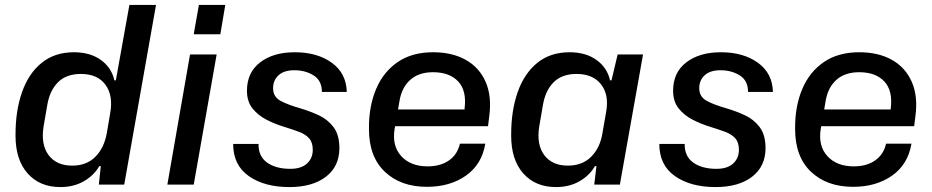

<svg xmlns="http://www.w3.org/2000/svg" viewBox="-20 -749 3780 779"><path d="M225 10Q141 10 92 -45.5Q43 -101 43 -198V-204Q43 -300 69.5 -375.5Q96 -451 149 -494Q202 -537 280 -537Q346 -537 389.5 -505.5Q433 -474 444 -423H450L505 -729H613L484 0H381L389 -75H383Q361 -37 320 -13.5Q279 10 225 10ZM273 -77Q331 -77 366.5 -112.5Q402 -148 413 -207L427 -289Q440 -361 408 -405Q376 -449 308 -449Q249 -449 215.5 -415.5Q182 -382 172 -324L157 -237Q145 -163 177 -120Q209 -77 273 -77Z M659 0 751 -528H859L766 0ZM766 -610 787 -729H894L874 -610Z M1154 10Q1053 10 989.5 -34.5Q926 -79 926 -165H1029Q1028 -115 1063.5 -89.5Q1099 -64 1158 -64Q1202 -64 1225.5 -85.5Q1249 -107 1249 -141Q1249 -171 1234.5 -187.5Q1220 -204 1193.5 -214Q1167 -224 1131 -235Q1095 -246 1061 -263.5Q1027 -281 1004.5 -309Q982 -337 982 -381Q982 -455 1035.5 -496Q1089 -537 1176 -537Q1267 -537 1326 -494.5Q1385 -452 1387 -376H1286Q1286 -422 1252.5 -443Q1219 -464 1174 -464Q1132 -464 1110 -443.5Q1088 -423 1088 -391Q1088 -356 1119 -339.5Q1150 -323 1200 -309Q1237 -298 1273 -281.5Q1309 -265 1333 -233.5Q1357 -202 1357 -148Q1357 -74 1302.5 -32Q1248 10 1154 10Z M1712 9Q1606 9 1541.5 -52Q1477 -113 1477 -225V-232Q1477 -320 1506.5 -389Q1536 -458 1594 -497.5Q1652 -537 1737 -537Q1815 -537 1870 -506Q1925 -475 1950.5 -416.5Q1976 -358 1965 -277L1960 -237H1583Q1582 -234 1582 -231.5Q1582 -229 1581 -226Q1570 -157 1608 -115.5Q1646 -74 1715 -74Q1767 -74 1801.5 -98Q1836 -122 1846 -166H1949Q1935 -82 1870.5 -36.5Q1806 9 1712 9ZM1601 -340 1595 -305H1865V-309Q1874 -381 1839 -418.5Q1804 -456 1737 -456Q1679 -456 1644.5 -425Q1610 -394 1601 -340Z M2236 10Q2152 10 2103 -45.5Q2054 -101 2054 -198V-204Q2054 -300 2080.5 -375.5Q2107 -451 2160 -494Q2213 -537 2291 -537Q2357 -537 2400.5 -505.5Q2444 -474 2455 -423H2461L2486 -528H2589L2495 0H2391L2400 -75H2394Q2372 -37 2331 -13.5Q2290 10 2236 10ZM2284 -77Q2342 -77 2378 -112.5Q2414 -148 2424 -207L2440 -299Q2451 -366 2418 -407.5Q2385 -449 2319 -449Q2260 -449 2226.5 -415.5Q2193 -382 2183 -324L2168 -237Q2156 -163 2188 -120Q2220 -77 2284 -77Z M2883 10Q2782 10 2718.5 -34.5Q2655 -79 2655 -165H2758Q2757 -115 2792.5 -89.5Q2828 -64 2887 -64Q2931 -64 2954.5 -85.5Q2978 -107 2978 -141Q2978 -171 2963.5 -187.5Q2949 -204 2922.5 -214Q2896 -224 2860 -235Q2824 -246 2790 -263.5Q2756 -281 2733.5 -309Q2711 -337 2711 -381Q2711 -455 2764.5 -496Q2818 -537 2905 -537Q2996 -537 3055 -494.5Q3114 -452 3116 -376H3015Q3015 -422 2981.5 -443Q2948 -464 2903 -464Q2861 -464 2839 -443.5Q2817 -423 2817 -391Q2817 -356 2848 -339.5Q2879 -323 2929 -309Q2966 -298 3002 -281.5Q3038 -265 3062 -233.5Q3086 -202 3086 -148Q3086 -74 3031.5 -32Q2977 10 2883 10Z M3441 9Q3335 9 3270.5 -52Q3206 -113 3206 -225V-232Q3206 -320 3235.5 -389Q3265 -458 3323 -497.5Q3381 -537 3466 -537Q3544 -537 3599 -506Q3654 -475 3679.5 -416.5Q3705 -358 3694 -277L3689 -237H3312Q3311 -234 3311 -231.5Q3311 -229 3310 -226Q3299 -157 3337 -115.5Q3375 -74 3444 -74Q3496 -74 3530.5 -98Q3565 -122 3575 -166H3678Q3664 -82 3599.5 -36.5Q3535 9 3441 9ZM3330 -340 3324 -305H3594V-309Q3603 -381 3568 -418.5Q3533 -456 3466 -456Q3408 -456 3373.5 -425Q3339 -394 3330 -340Z"/></svg>

Font: Hubot Sans Medium
Style: Italic
Weight: 500
Italic angle: -10°
Designer: Deni Anggara
Foundry: GitHub
Version: Version 1.001; ttfautohint (v1.8.4.7-5d5b);gftools[0.9.31]